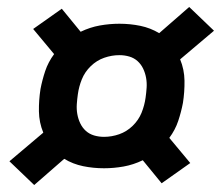

<svg xmlns="http://www.w3.org/2000/svg" viewBox="-20 -615 640 550"><path d="M78 -85 7 -153 104 -235Q92 -264 91.5 -296Q91 -328 96 -360Q101 -386 109.5 -411.5Q118 -437 135 -460L75 -532L157 -590L211 -524Q238 -537 266 -542Q294 -547 322 -547Q353 -547 382 -541Q411 -535 436 -520L522 -595L593 -527L496 -445Q508 -416 508.5 -384Q509 -352 504 -320Q499 -294 490.5 -268.5Q482 -243 465 -220L525 -148L443 -90L389 -156Q362 -143 334 -138Q306 -133 278 -133Q247 -133 218 -139Q189 -145 164 -160ZM278 -223Q300 -223 321.5 -230.5Q343 -238 360 -254.5Q377 -271 385.5 -292Q394 -313 397 -335Q399 -349 400 -363.5Q401 -378 398.5 -392Q396 -406 390 -418.5Q384 -431 374 -440Q364 -449 350.5 -453Q337 -457 322 -457Q300 -457 278.5 -449.5Q257 -442 240 -425.5Q223 -409 214.5 -388Q206 -367 203 -345Q201 -331 200 -316.5Q199 -302 201.5 -288Q204 -274 210 -261.5Q216 -249 226 -240Q236 -231 249.5 -227Q263 -223 278 -223Z"/></svg>

Font: Iosevka Aile Extrabold Oblique
Style: Regular
Weight: 800
Italic angle: -9°
Designer: Belleve Invis
Foundry: Belleve Invis
Version: Version 31.1.0; ttfautohint (v1.8.4)